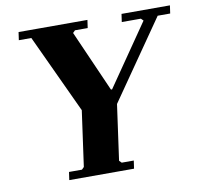

<svg xmlns="http://www.w3.org/2000/svg" viewBox="-76 -751 876 832"><g transform="rotate(-10 362.0 -335.0)"><path d="M511 -670H724L719 -635H664L424 -289L390 -45L400 -35H453L448 0H163L168 -35H225L235 -45L269 -289L108 -635H53L58 -670H361L356 -635H300L290 -625L409 -355H414L600 -625L590 -635H506Z"/></g></svg>

Font: Brygada 1918
Style: Bold Italic
Weight: 700
Italic angle: -8°
Designer: Mateusz Machalski | Borys Kosmynka | Przemek Hoffer
Foundry: NIEPODLEGLA 2018
Version: Version 3.006